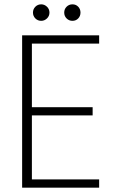

<svg xmlns="http://www.w3.org/2000/svg" viewBox="-20 -865 531 885"><path d="M127 -664V-371H407V-333H127V-38H437V0H82V-702H437V-664ZM170 -769Q154 -769 143 -780Q132 -791 132 -807Q132 -823 143 -834Q154 -845 170 -845Q185 -845 196.5 -834Q208 -823 208 -807Q208 -791 196.5 -780Q185 -769 170 -769ZM314 -769Q298 -769 287 -780Q276 -791 276 -807Q276 -823 287 -834Q298 -845 314 -845Q330 -845 340.5 -834Q351 -823 351 -807Q351 -791 340.5 -780Q330 -769 314 -769Z"/></svg>

Font: Fz Poppins ExtLt
Style: Regular
Weight: 200
Designer: Ninad Kale (Devanagari), Jonny Pinhorn (Latin)
Foundry: Indian Type Foundry
Version: Vit hóa bi Vntype.Com & FontZin.Com